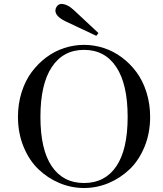

<svg xmlns="http://www.w3.org/2000/svg" viewBox="-20 -942 830 976"><path d="M261.7 -887.7Q261.7 -900.4 270.3 -911.1Q278.8 -921.9 292 -921.9Q321.8 -921.9 355.5 -890.6L480.5 -773.9L469.7 -759.8L316.4 -832Q261.7 -857.9 261.7 -887.7ZM71.3 -347.7Q71.3 -414.1 89.8 -472.9Q108.4 -531.7 140.6 -575.2Q172.9 -618.7 215.3 -650.4Q257.8 -682.1 307.1 -698Q356.4 -713.9 407.2 -713.9Q458 -713.9 507.3 -698Q556.6 -682.1 599.1 -650.4Q641.6 -618.7 673.8 -575.2Q706.1 -531.7 724.6 -472.9Q743.2 -414.1 743.2 -347.7Q743.2 -265.1 714.6 -195.8Q686 -126.5 638.7 -81.3Q591.3 -36.1 531.5 -11.2Q471.7 13.7 407.2 13.7Q342.8 13.7 283 -11.2Q223.1 -36.1 175.8 -81.3Q128.4 -126.5 99.9 -195.8Q71.3 -265.1 71.3 -347.7ZM185.5 -347.7Q185.5 -181.6 243.2 -96.7Q300.8 -11.7 407.2 -11.7Q513.7 -11.7 571.3 -96.7Q628.9 -181.6 628.9 -347.7Q628.9 -514.2 571 -601.3Q513.2 -688.5 407.2 -688.5Q301.3 -688.5 243.4 -601.3Q185.5 -514.2 185.5 -347.7Z"/></svg>

Font: Theano Didot
Style: Regular
Weight: 400
Designer: Alexey Kryukov
Version: Version 2.0